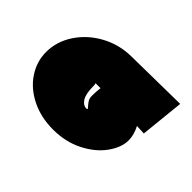

<svg xmlns="http://www.w3.org/2000/svg" viewBox="-99 -610 794 794"><g transform="rotate(45 298.0 -212.5)"><path d="M547 -243 505 -245Q523 -211 523 -179Q523 -137 491 -92.5Q459 -48 401 -18.5Q343 11 270 11Q199 11 142.5 -17Q86 -45 54.5 -92.5Q23 -140 23 -196Q23 -257 58.5 -311Q94 -365 154 -398Q214 -431 284 -432L567 -436ZM285 -201Q285 -228 288 -249H266Q261 -249 259 -250Q261 -244 261 -237Q261 -189 274 -168.5Q287 -148 306 -148Q315 -148 308 -155.5Q301 -163 293 -174Q285 -185 285 -201Z"/></g></svg>

Font: Ysabeau Black
Style: Regular
Weight: 900
Designer: Christian Thalmann (Catharsis Fonts)
Version: Version 0.003